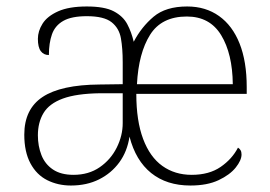

<svg xmlns="http://www.w3.org/2000/svg" viewBox="-20 -563 835 593"><path d="M199 10Q159 10 126 -6.5Q93 -23 74 -58.5Q55 -94 55 -147Q55 -226 111.5 -263.5Q168 -301 287 -302L359 -303V-371Q359 -413 353.5 -444.5Q348 -476 324.5 -494.5Q301 -513 248 -513Q201 -513 175.5 -498.5Q150 -484 140.5 -457Q131 -430 131 -393Q115 -393 106 -405Q97 -417 97 -443Q97 -467 111.5 -490Q126 -513 159.5 -528Q193 -543 248 -543Q303 -543 331.5 -528Q360 -513 373 -488.5Q386 -464 393 -434Q417 -480 454.5 -511.5Q492 -543 558 -543Q615 -543 656.5 -513.5Q698 -484 720 -428.5Q742 -373 742 -294V-273H401Q401 -190 422 -134Q443 -78 481.5 -50.5Q520 -23 572 -23Q626 -23 661.5 -47.5Q697 -72 715 -107Q720 -104 723 -99Q726 -94 726 -86Q726 -68 708 -45.5Q690 -23 655 -6.5Q620 10 568 10Q495 10 447 -28.5Q399 -67 380 -141Q373 -95 348.5 -61.5Q324 -28 286 -9Q248 10 199 10ZM207 -23Q254 -23 288 -46.5Q322 -70 340.5 -107Q359 -144 359 -183V-275H289Q216 -274 174 -258.5Q132 -243 114.5 -214Q97 -185 97 -145Q97 -112 108 -84Q119 -56 143.5 -39.5Q168 -23 207 -23ZM699 -303Q698 -397 663 -454.5Q628 -512 557 -512Q479 -512 443.5 -455.5Q408 -399 403 -303Z"/></svg>

Font: Noto Serif Thai ExtraLight
Style: Regular
Weight: 250
Version: Version 2.001